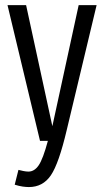

<svg xmlns="http://www.w3.org/2000/svg" viewBox="-20 -559 411 762"><path d="M138.8 0H170Q150.8 71.6 133.7 96.8Q116.6 122 92.8 122Q84 122 72.7 119.7Q61.4 117.4 53.2 115.2L38.4 174Q56.4 179.6 70.3 181.5Q84.2 183.4 94.6 183.4Q150.2 183.4 181.9 136.7Q213.6 90 245 -43.6L363.4 -538.6H292.2L187.8 -58.2L83.6 -538.6H9.8Z"/></svg>

Font: Secuela Light
Style: Regular
Weight: 300
Designer: Fernando Haro
Foundry: deFharo
Version: Version 1.708